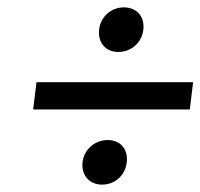

<svg xmlns="http://www.w3.org/2000/svg" viewBox="-20 -590 544 521"><path d="M369 -510C373 -545 351 -570 316 -570C282 -570 253 -545 249 -510C245 -474 267 -449 301 -449C336 -449 365 -474 369 -510ZM257 -89C292 -89 320 -114 324 -150C328 -185 307 -210 272 -210C238 -210 208 -185 204 -150C200 -114 223 -89 257 -89ZM495 -293 504 -367H79L70 -293Z"/></svg>

Font: Falling Sky
Style: LightObl
Weight: 400
Designer: Paul D. Hunt
Foundry: Adobe Systems Incorporated
Version: Version 1.02